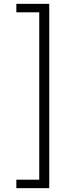

<svg xmlns="http://www.w3.org/2000/svg" viewBox="-20 -796 403 998"><path d="M65 182V138H184V-732H65V-776H236V182Z"/></svg>

Font: Sora-SIA ExtraLight
Style: Regular
Weight: 200
Designer: Jonathan Barnbrook, Julián Moncada
Foundry: Barnbrook Fonts
Version: Version 2.000